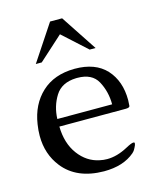

<svg xmlns="http://www.w3.org/2000/svg" viewBox="-109 -781 709 871"><g transform="rotate(-15 245.0 -345.0)"><path d="M34.7 -269Q48.3 -359.4 106.7 -413.6Q165 -467.8 260.3 -468.8H262.2Q358.4 -468.8 409.2 -414.1Q460 -358.4 460 -269Q459.5 -249.5 458.5 -241.5Q457.5 -233.4 438.5 -233.4H127.4Q128.9 -154.3 167.5 -102.3Q206.1 -50.3 264.6 -38.6Q281.7 -34.7 299.3 -34.7Q345.7 -34.7 395.5 -61.5Q423.3 -76.7 433.1 -76.7Q435.5 -76.7 437 -75.7Q438.5 -74.2 438.5 -71.3Q438.5 -64.9 432.1 -53.2Q426.3 -41.5 422.6 -37.6Q418.9 -33.7 416 -30.8Q362.8 15.1 271.5 15.1Q143.6 14.2 79.6 -66.9Q30.3 -129.4 30.3 -215.3Q30.3 -241.2 34.7 -269ZM127.4 -269H384.8Q384.8 -328.6 357.9 -378.4Q332 -425.8 263.2 -425.8H257.8Q189 -423.8 159.2 -376Q129.4 -328.1 127.4 -269ZM97.7 -535.2 210 -704.6H266.6L378.4 -535.2H350.6L238.3 -637.2L125.5 -535.2Z"/></g></svg>

Font: Caudex
Style: Regular
Weight: 400
Version: Version 1.01